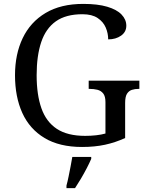

<svg xmlns="http://www.w3.org/2000/svg" viewBox="-20 -744 754 985"><path d="M401 10Q285 10 208.5 -36Q132 -82 94.5 -164.5Q57 -247 57 -358Q57 -466 96.5 -548.5Q136 -631 214 -677.5Q292 -724 407 -724Q481 -724 530 -709.5Q579 -695 603.5 -669.5Q628 -644 628 -612Q628 -580 601 -561Q574 -542 535 -542Q535 -573 522.5 -602.5Q510 -632 481 -651.5Q452 -671 403 -671Q318 -671 266.5 -634.5Q215 -598 191.5 -528Q168 -458 168 -358Q168 -258 192.5 -188.5Q217 -119 271.5 -83Q326 -47 417 -47Q446 -47 473 -50Q500 -53 521 -59V-220Q521 -250 509.5 -264.5Q498 -279 479.5 -283.5Q461 -288 439 -288H435V-330H695V-288H691Q672 -288 656.5 -283Q641 -278 631.5 -263Q622 -248 622 -216V-36Q572 -13 519 -1.5Q466 10 401 10ZM321 208Q327 186 332 161Q337 136 342 110.5Q347 85 351 61H448V71Q439 92 425 119Q411 146 395 173Q379 200 365 221H321Z"/></svg>

Font: Noto Serif Tamil
Style: Italic
Weight: 400
Italic angle: -12°
Designer: Indian Type Foundry, Tom Grace, and the Monotype Design Team
Foundry: Monotype Imaging Inc.
Version: Version 2.003